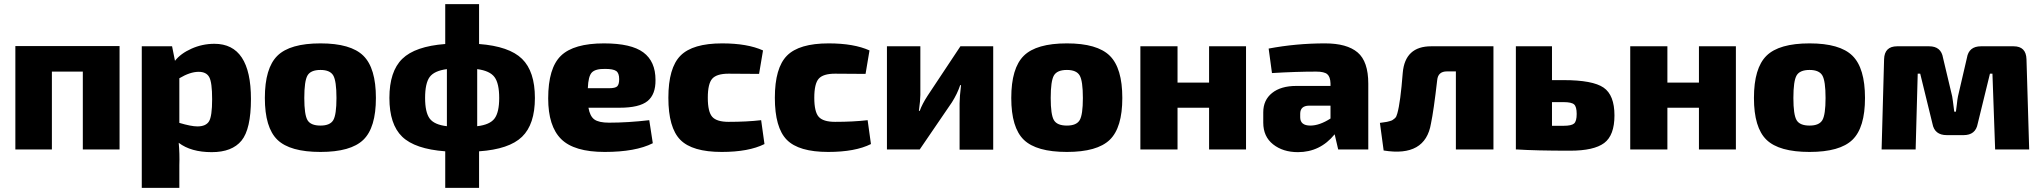

<svg xmlns="http://www.w3.org/2000/svg" viewBox="-20 -720 9842 925"><path d="M556 -498V0H379V-375H230V0H54V-498Z M809 -497 823 -427Q850 -462 902.5 -485.5Q955 -509 1013 -509Q1189 -509 1189 -243Q1189 -98 1143.5 -42.5Q1098 13 1000 13Q900 13 841 -32Q846 21 844 76V185H663V-497ZM844 -343V-128Q901 -111 931 -111Q972 -111 987 -135.5Q1002 -160 1002 -242Q1002 -323 988 -348.5Q974 -374 937 -374Q896 -374 844 -343Z M1524 -511Q1670 -511 1730.5 -451.5Q1791 -392 1791 -248Q1791 -105 1730.5 -46.5Q1670 12 1524 12Q1377 12 1316.5 -46.5Q1256 -105 1256 -248Q1256 -392 1316.5 -451.5Q1377 -511 1524 -511ZM1524 -383Q1477 -383 1461.5 -356.5Q1446 -330 1446 -248Q1446 -167 1461.5 -141Q1477 -115 1524 -115Q1570 -115 1585.5 -141Q1601 -167 1601 -248Q1601 -330 1585.5 -356.5Q1570 -383 1524 -383Z M2288 -700V-508Q2433 -497 2495 -436.5Q2557 -376 2557 -248Q2557 -121 2495 -61Q2433 -1 2288 9V185H2125V9Q1979 -2 1917.5 -61.5Q1856 -121 1856 -248Q1856 -376 1918 -436.5Q1980 -497 2125 -508V-700ZM2279 -387V-112Q2340 -119 2362.5 -149Q2385 -179 2385 -248Q2385 -318 2362.5 -348.5Q2340 -379 2279 -387ZM2133 -112V-387Q2072 -379 2050 -349Q2028 -319 2028 -248Q2028 -179 2050 -149Q2072 -119 2133 -112Z M2965 -201H2815Q2822 -160 2843.5 -144.5Q2865 -129 2914 -129Q3005 -129 3108 -141L3125 -30Q3042 12 2893 12Q2746 12 2683.5 -50Q2621 -112 2621 -246Q2621 -392 2682.5 -451.5Q2744 -511 2890 -511Q3021 -511 3079.5 -467.5Q3138 -424 3138 -335Q3139 -265 3099.5 -233Q3060 -201 2965 -201ZM2812 -295H2914Q2945 -295 2954 -304.5Q2963 -314 2963 -339Q2963 -368 2948.5 -378Q2934 -388 2896 -388Q2849 -389 2831.5 -371Q2814 -353 2812 -295Z M3647 -141 3663 -26Q3587 12 3457 12Q3315 12 3257.5 -46.5Q3200 -105 3200 -249Q3200 -393 3258.5 -452Q3317 -511 3459 -511Q3581 -511 3656 -477L3637 -364L3490 -365Q3433 -365 3411.5 -341Q3390 -317 3390 -249Q3390 -181 3411.5 -157Q3433 -133 3490 -133Q3578 -133 3647 -141Z M4160 -141 4176 -26Q4100 12 3970 12Q3828 12 3770.5 -46.5Q3713 -105 3713 -249Q3713 -393 3771.5 -452Q3830 -511 3972 -511Q4094 -511 4169 -477L4150 -364L4003 -365Q3946 -365 3924.5 -341Q3903 -317 3903 -249Q3903 -181 3924.5 -157Q3946 -133 4003 -133Q4091 -133 4160 -141Z M4765 1H4603V-222Q4603 -252 4610 -310H4606Q4592 -268 4566 -227L4411 0H4253V-497H4414V-263Q4414 -237 4407 -186H4411Q4423 -219 4449 -259L4607 -497H4765Z M5120 -511Q5266 -511 5326.5 -451.5Q5387 -392 5387 -248Q5387 -105 5326.5 -46.5Q5266 12 5120 12Q4973 12 4912.5 -46.5Q4852 -105 4852 -248Q4852 -392 4912.5 -451.5Q4973 -511 5120 -511ZM5120 -383Q5073 -383 5057.5 -356.5Q5042 -330 5042 -248Q5042 -167 5057.5 -141Q5073 -115 5120 -115Q5166 -115 5181.5 -141Q5197 -167 5197 -248Q5197 -330 5181.5 -356.5Q5166 -383 5120 -383Z M5983 -497V0H5805V-201H5653V0H5474V-497H5653V-322H5805V-497Z M6108 -368 6092 -486Q6224 -511 6364 -511Q6469 -511 6520.5 -467.5Q6572 -424 6572 -317V0H6427L6410 -73Q6340 13 6233 13Q6161 13 6113.5 -24.5Q6066 -62 6066 -129V-179Q6066 -238 6108.5 -272Q6151 -306 6225 -306H6390V-318Q6389 -350 6374.5 -362.5Q6360 -375 6321 -375Q6224 -375 6108 -368ZM6244 -172V-155Q6244 -115 6293 -115Q6337 -115 6390 -149V-211H6286Q6244 -210 6244 -172Z M7175 -497V0H6994V-376H6951Q6908 -376 6904 -334Q6887 -186 6874 -125Q6847 38 6646 5L6628 -128Q6633 -129 6645.5 -130.5Q6658 -132 6662 -133Q6666 -134 6675.5 -136.5Q6685 -139 6688.5 -141.5Q6692 -144 6698 -148.5Q6704 -153 6707 -159.5Q6710 -166 6712 -174Q6727 -227 6738 -369Q6749 -497 6875 -497Z M7457 -334H7513Q7653 -334 7705.5 -298Q7758 -262 7758 -164Q7758 -68 7708.5 -31Q7659 6 7544 6Q7378 6 7288 0H7283V-497H7457ZM7457 -114H7513Q7551 -114 7563.5 -125Q7576 -136 7576 -171Q7576 -206 7563.5 -217Q7551 -228 7513 -228H7457Z M8343 -497V0H8165V-201H8013V0H7834V-497H8013V-322H8165V-497Z M8698 -511Q8844 -511 8904.5 -451.5Q8965 -392 8965 -248Q8965 -105 8904.5 -46.5Q8844 12 8698 12Q8551 12 8490.5 -46.5Q8430 -105 8430 -248Q8430 -392 8490.5 -451.5Q8551 -511 8698 -511ZM8698 -383Q8651 -383 8635.5 -356.5Q8620 -330 8620 -248Q8620 -167 8635.5 -141Q8651 -115 8698 -115Q8744 -115 8759.5 -141Q8775 -167 8775 -248Q8775 -330 8759.5 -356.5Q8744 -383 8698 -383Z M9524 -497H9681Q9741 -497 9743 -435L9756 0H9592L9579 -365H9567L9508 -124Q9498 -69 9440 -69H9359Q9300 -69 9290 -124L9231 -365H9219L9209 0H9045L9057 -435Q9059 -497 9120 -497H9274Q9332 -497 9341 -441L9385 -256Q9387 -247 9395 -182H9403Q9405 -192 9407.5 -217Q9410 -242 9413 -256L9456 -441Q9465 -497 9524 -497Z"/></svg>

Font: Exo 2.0 Extra Bold
Style: Regular
Weight: 800
Designer: Natanael Gama
Version: Version 1.001;PS 001.001;hotconv 1.0.70;makeotf.lib2.5.58329